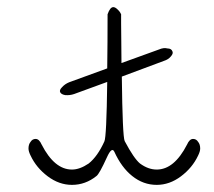

<svg xmlns="http://www.w3.org/2000/svg" viewBox="-20 -519 602 539"><path d="M298 -499C301.3 -499 305 -497.2 309 -493.5C313 -489.8 315.7 -486.8 317 -484.5C318.3 -482.2 319.3 -480.3 320 -479V-454C320 -440 320.2 -422.7 320.5 -402C320.8 -381.3 321 -361.3 321 -342L426 -380C435.3 -384 443.3 -385 450 -383C457.3 -383 462 -380.3 464 -375C466 -371 464.7 -366.3 460 -361C455.3 -355 448.7 -350.7 440 -348L322 -304C323.3 -192 326 -131.7 330 -123C347.3 -90.3 361.7 -69.3 373 -60C388.3 -48.7 404 -43 420 -43C452.7 -43 481 -66.3 505 -113C509.7 -123.7 515.3 -129 522 -129C528 -129 532.7 -126.3 536 -121C540 -116.3 542 -110 542 -102C542 -96.7 540 -90 536 -82C525.3 -59.3 509.3 -40 488 -24C466.7 -8 444 0 420 0C394.7 0 371.7 -8.3 351 -25C331 -41 314.3 -63.7 301 -93C296.3 -103 289.3 -97.7 280 -77C266 -46.3 256.3 -29 251 -25C230.3 -8.3 207.3 0 182 0C158 0 135.3 -8 114 -24C92.7 -40 76.7 -59.3 66 -82C62 -90 60 -96.7 60 -102C60 -110 62 -116.3 66 -121C69.3 -126.3 74 -129 80 -129C86.7 -129 92.3 -123.7 97 -113C121 -66.3 149.3 -43 182 -43C196.7 -43 212.3 -48.7 229 -60C245.7 -73.3 260.3 -94 273 -122C277 -130 279.7 -185.7 281 -289L188 -255C180 -252.3 171.7 -251.3 163 -252C155.7 -253.3 151 -256 149 -260C147 -264 148.7 -268.7 154 -274C159.3 -280 166 -284.7 174 -288L281 -327C281.7 -375 282 -425.7 282 -479C286.7 -492.3 292 -499 298 -499Z"/></svg>

Font: naYanakamik
Style: Regular
Weight: 500
Designer: Nagarjuna G.,Vikas B.,Ruchir J.,Tushar G.,Vinay J.
Foundry: gnowledge lab
Version: 1.1